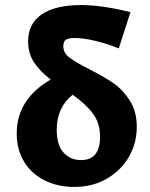

<svg xmlns="http://www.w3.org/2000/svg" viewBox="-20 -730 592 758"><path d="M332 -457Q391 -427 428 -401.5Q465 -376 492.5 -333Q520 -290 520 -229Q520 -166 489.5 -112Q459 -58 402.5 -25Q346 8 273 8Q209 8 157 -17.5Q105 -43 75.5 -91Q46 -139 46 -203Q46 -338 180 -416Q138 -448 114.5 -483.5Q91 -519 91 -567Q91 -637 145 -673.5Q199 -710 300 -710Q383 -710 495 -682L449 -539Q401 -558 355 -569Q309 -580 273 -580Q253 -580 241.5 -574Q230 -568 230 -547Q230 -521 254.5 -502.5Q279 -484 332 -457ZM375 -190Q375 -244 347 -281.5Q319 -319 267 -356Q204 -306 204 -218Q204 -157 231 -127.5Q258 -98 300 -98Q375 -98 375 -190Z"/></svg>

Font: Ysabeau Ultrabold
Style: Regular
Weight: 800
Designer: Christian Thalmann (Catharsis Fonts)
Version: Version 0.003